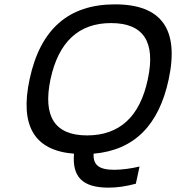

<svg xmlns="http://www.w3.org/2000/svg" viewBox="-20 -699 809 882"><path d="M490 -593C639 -593 696 -507 659 -335C623 -163 529 -77 380 -77C232 -77 176 -163 212 -335C249 -507 342 -593 490 -593ZM116 -335C70 -121 138 -7 320 7C311 113 358 163 479 163C518 163 559 157 604 145L621 66C584 75 539 81 505 81C435 81 407 59 410 7C596 -9 710 -123 755 -335C804 -565 722 -679 508 -679C295 -679 165 -565 116 -335Z"/></svg>

Font: LT Wave Text Italic
Style: Regular
Weight: 400
Designer: Daniel Lyons
Version: Version 2.5 (Glyphs App)